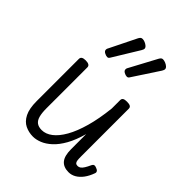

<svg xmlns="http://www.w3.org/2000/svg" viewBox="-236 -970 1119 1119"><g transform="rotate(45 323.5 -410.5)"><path d="M231 17Q196 17 166 2.5Q136 -12 118 -47.5Q100 -83 100 -145V-493Q100 -504 108.5 -509.5Q117 -515 134 -515Q152 -515 161 -509.5Q170 -504 170 -493V-155Q170 -118 176.5 -93.5Q183 -69 198.5 -57.5Q214 -46 240 -46Q273 -46 304.5 -70Q336 -94 363 -141.5Q390 -189 410 -260Q430 -331 440 -424V-493Q440 -505 448.5 -510Q457 -515 475 -515Q493 -515 502 -510Q511 -505 511 -493V-98Q511 -80 512.5 -68.5Q514 -57 519.5 -51.5Q525 -46 536 -46Q546 -46 554.5 -52Q563 -58 571.5 -71.5Q580 -85 590 -107Q594 -116 601.5 -118Q609 -120 620 -115Q632 -111 636.5 -104Q641 -97 638 -89Q626 -55 608.5 -31.5Q591 -8 569.5 4.5Q548 17 524 17Q503 17 487 10.5Q471 4 460.5 -9Q450 -22 445 -42Q440 -62 440 -88V-213Q422 -148 397 -103.5Q372 -59 343 -32.5Q314 -6 285 5.5Q256 17 231 17ZM209 -617Q199 -617 186 -624Q173 -631 173 -642Q173 -644 173.5 -647.5Q174 -651 177 -656L259 -822Q263 -829 267.5 -833.5Q272 -838 281 -838Q290 -838 301 -833.5Q312 -829 320.5 -821.5Q329 -814 329 -805Q329 -802 327.5 -798Q326 -794 322 -787L226 -630Q222 -623 218.5 -620Q215 -617 209 -617ZM371 -617Q360 -617 347.5 -624Q335 -631 335 -642Q335 -644 335.5 -647.5Q336 -651 339 -656L428 -822Q432 -829 436.5 -833.5Q441 -838 449 -838Q458 -838 469.5 -833.5Q481 -829 489.5 -821.5Q498 -814 498 -805Q498 -802 496.5 -798Q495 -794 491 -787L388 -630Q384 -623 380 -620Q376 -617 371 -617Z"/></g></svg>

Font: Playwrite FR Moderne Light
Style: Regular
Weight: 300
Version: Version 1.002